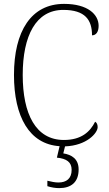

<svg xmlns="http://www.w3.org/2000/svg" viewBox="-20 -744 559 989"><path d="M285 225C346 225 385 195 385 129C385 74 349 53 306 46L315 10C427 6 483 -59 483 -89C483 -102 479 -112 470 -117C444 -65 399 -23 309 -23C164 -23 97 -157 97 -358C97 -560 165 -693 306 -693C419 -693 454 -641 454 -562C475 -562 488 -580 488 -611C488 -669 433 -724 310 -724C141 -724 52 -584 52 -358C52 -143 131 -1 287 9L273 68C323 73 349 91 349 131C349 176 322 196 281 196C262 196 246 192 224 187V215C246 222 266 225 285 225Z"/></svg>

Font: Noto Serif Hebrew SemiCondensed ExtraLight
Style: Regular
Weight: 200
Width: 4
Designer: Monotype Design Team
Foundry: Monotype Imaging Inc.
Version: Version 2.004